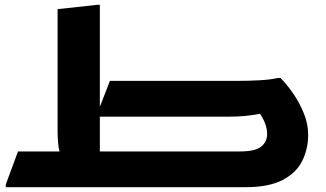

<svg xmlns="http://www.w3.org/2000/svg" viewBox="-20 -780 1357 800"><path d="M4 0V-11L55 -149H228Q224 -164 222 -185.5Q220 -207 220 -233V-742L386 -760H396V-335L438 -443H968Q1015 -443 1061 -445.5Q1107 -448 1137 -455H1149Q1174 -430 1200.5 -392Q1227 -354 1245.5 -309Q1264 -264 1264 -218Q1264 -160 1239.5 -110Q1215 -60 1157.5 -30Q1100 0 1001 0ZM937 -294H396V-149H980Q1043 -149 1068 -169Q1093 -189 1093 -221Q1093 -244 1084.5 -266Q1076 -288 1063 -306Q1027 -299 998.5 -296.5Q970 -294 937 -294Z"/></svg>

Font: Kufam
Style: Bold
Weight: 700
Designer: Wael Morcos, Artur Schmal
Foundry: Original Type
Version: Version 1.300; ttfautohint (v1.8.3)